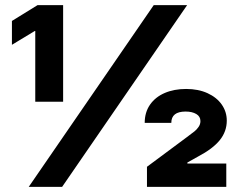

<svg xmlns="http://www.w3.org/2000/svg" viewBox="-20 -727 924 747"><path d="M578.1 -707H708L221.7 0H91.8ZM117.2 -606.4H115.2L26.4 -552.7V-645.5L126 -707H225.6V-331.1H117.2ZM551.8 -78.1 707 -193.4Q729.5 -210 737.5 -216.6Q745.6 -223.1 752.7 -233.4Q759.8 -243.7 759.8 -255.9Q759.8 -273.9 743.7 -283.4Q727.5 -293 702.1 -293Q646.5 -293 646.5 -249H543Q543 -290 563.7 -319.8Q584.5 -349.6 620.8 -365.2Q657.2 -380.9 704.1 -380.9Q751.5 -380.9 787.4 -364.5Q823.2 -348.1 842.8 -320.1Q862.3 -292 862.3 -257.8Q862.3 -215.3 835 -181.6Q807.6 -147.9 751 -118.2L709 -94.7V-90.8H860.4V0H551.8Z"/></svg>

Font: Pretendard Std Black
Style: Regular
Weight: 900
Designer: Base glyphs from Inter by Rasmus Andersson; Hangeul glyphs from Noto Sans CJK(Source Han Sans) by Jang Soo-young and Kan
Foundry: Kil Hyung-jin
Version: Version 1.309